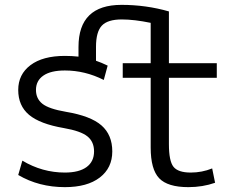

<svg xmlns="http://www.w3.org/2000/svg" viewBox="-20 -760 987 790"><path d="M675 -440V-167Q675 -97 694 -73.5Q713 -50 765 -50Q811 -50 853 -67L865 -8Q814 10 755 10Q670 10 635 -26.5Q600 -63 600 -153V-440H485V-500H600V-666Q532 -680 481 -680Q423 -680 399 -654.5Q375 -629 375 -567V-510Q396 -503 423 -490L407 -431Q330 -470 247 -470Q189 -470 158.5 -449Q128 -428 128 -390Q128 -354 154.5 -333Q181 -312 251 -300Q353 -283 397.5 -244Q442 -205 442 -137Q442 -69 390.5 -29.5Q339 10 247 10Q140 10 55 -40L72 -99Q154 -50 247 -50Q305 -50 336 -72.5Q367 -95 367 -137Q367 -177 339.5 -199Q312 -221 243 -233Q144 -250 99.5 -287.5Q55 -325 55 -390Q55 -454 105.5 -492Q156 -530 247 -530Q276 -530 303 -527V-567Q303 -740 480 -740Q581 -740 675 -713V-500H872V-440Z"/></svg>

Font: Mplus 1p
Style: Regular
Weight: 400
Version: Version 1.061